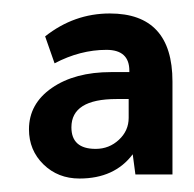

<svg xmlns="http://www.w3.org/2000/svg" viewBox="-20 -665 288 285"><path d="M236 -406H181L177 -436Q150 -400 98 -400Q66 -400 44.5 -421Q23 -442 23 -473Q23 -511 57 -534.5Q91 -558 145 -558H172V-560Q172 -591 138 -591Q99 -591 61 -571L47 -611Q90 -645 143 -645Q236 -645 236 -544ZM171 -518H153Q86 -518 86 -476Q86 -444 122 -444Q142 -444 156.5 -457.5Q171 -471 171 -490Z"/></svg>

Font: Tajawal
Style: Bold
Weight: 700
Designer: Boutros Fonts
Foundry: Created by Boutros International 2017
Version: Version 1.700